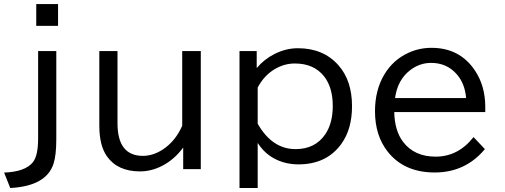

<svg xmlns="http://www.w3.org/2000/svg" viewBox="-20 -820 2520 959"><path d="M161.1 -799.8H270V-690.9H161.1ZM170.4 -564.9H261.2V-127Q261.2 -44.9 247.6 -2.9Q211.9 109.4 31.2 119.1L0.5 42Q105 38.1 143.6 -8.8Q170.4 -41.5 170.4 -127.9Z M476.1 -564.9H566.9V-204.1Q566.9 -41.5 693.8 -41.5Q744.1 -41.5 792.5 -72.8Q856 -114.3 890.1 -191.9V-564.9H982.9V24.9H895V-83Q850.6 -22.9 790 8.3Q735.8 36.1 679.2 36.1Q567.4 36.1 514.2 -39.1Q476.1 -92.8 476.1 -191.9Z M1262.2 -564.9V-480Q1299.8 -524.4 1350.1 -549.8Q1407.2 -579.1 1468.3 -579.1Q1595.2 -579.1 1670.4 -494.1Q1738.3 -417.5 1738.3 -289.6Q1738.3 -175.8 1685.5 -102.1Q1611.8 1 1470.7 1Q1391.6 1 1330.1 -40Q1292.5 -65.9 1267.1 -106V119.1H1176.3V-564.9ZM1267.1 -202.1Q1339.4 -75.2 1456.1 -75.2Q1554.7 -75.2 1605 -149.9Q1642.1 -204.6 1642.1 -291Q1642.1 -382.3 1599.6 -437.5Q1548.8 -502.9 1452.6 -502.9Q1399.9 -502.9 1352.1 -474.6Q1299.3 -443.4 1267.1 -382.8Z M2403.8 -260.3H1949.2Q1951.2 -167.5 1992.7 -112.3Q2048.8 -37.6 2155.8 -37.6Q2268.6 -37.6 2345.2 -135.3L2401.9 -75.2Q2304.7 41.5 2151.4 41.5Q1998.5 41.5 1916.5 -62.5Q1853 -143.1 1853 -264.6Q1853 -369.1 1898.9 -446.8Q1943.8 -522 2021 -556.6Q2074.7 -581.1 2135.3 -581.1Q2275.9 -581.1 2351.6 -468.8Q2403.8 -391.1 2403.8 -286.1ZM2308.1 -330.1Q2302.2 -402.3 2262.2 -448.2Q2212.4 -505.9 2133.3 -505.9Q2075.7 -505.9 2028.3 -469.2Q1965.8 -421.4 1953.1 -330.1Z"/></svg>

Font: BIZ UDPGothic
Style: Regular
Weight: 400
Designer: TypeBank Co., Ltd.
Foundry: Morisawa Inc.
Version: Version 1.051